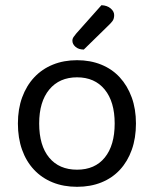

<svg xmlns="http://www.w3.org/2000/svg" viewBox="-20 -707 593 740"><path d="M504 -231Q504 -175 488 -130Q472 -85 442.5 -53Q413 -21 371 -4Q329 13 277 13Q225 13 183 -4Q141 -21 111 -53Q81 -85 65 -130Q49 -175 49 -231Q49 -287 65.5 -332Q82 -377 112 -409Q142 -441 184 -458Q226 -475 277 -475Q328 -475 370 -458Q412 -441 441.5 -409Q471 -377 487.5 -332Q504 -287 504 -231ZM277 -409Q209 -409 170 -362Q131 -315 131 -231Q131 -146 169.5 -99.5Q208 -53 277 -53Q346 -53 384 -100Q422 -147 422 -231Q422 -315 383.5 -362Q345 -409 277 -409ZM371 -687Q393 -686 406.5 -674.5Q420 -663 420 -649Q420 -635 414 -626.5Q408 -618 394 -605L303 -516Q283 -516 271 -526.5Q259 -537 259 -550Q259 -558 264 -565Q269 -572 274 -578Z"/></svg>

Font: Baloo Chettan 2
Style: Regular
Weight: 400
Designer: Maithili Shingre, Unnati Kotecha and Ek Type
Foundry: Ek Type
Version: Version 1.640;hotconv 1.0.111;makeotfexe 2.5.65597; ttfautoh